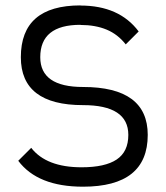

<svg xmlns="http://www.w3.org/2000/svg" viewBox="-20 -704 626 724"><path d="M463.9 -195.3Q463.9 -307.6 293 -307.6Q58.6 -307.6 58.6 -488.3Q58.6 -683.6 283.2 -683.6V-683.1Q429.7 -683.1 502.9 -585.4L454.1 -536.6Q424.3 -574.7 382.1 -592.3Q339.8 -609.9 283.2 -609.9V-610.4Q131.8 -610.4 131.8 -488.3Q131.8 -376 293 -376Q537.1 -376 537.1 -195.3Q537.1 0 293 0Q122.1 0 48.8 -97.7L97.7 -146.5Q154.8 -73.2 287.6 -73.2Q376 -73.2 419.9 -102.5Q463.9 -131.8 463.9 -195.3Z"/></svg>

Font: Sanitrixie
Style: Regular
Weight: 400
Designer: Jayvee D. Enaguas (Grand Chaos)
Version: Version 1.1 - 6/9/2013